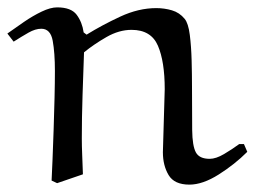

<svg xmlns="http://www.w3.org/2000/svg" viewBox="-30 -491 691 521"><path d="M195 -18 125 6 110 -1Q111 -20 112.5 -57Q114 -94 115.5 -138.5Q117 -183 118 -225.5Q119 -268 119 -298Q119 -348 113 -380.5Q107 -413 82 -413Q66 -413 47.5 -402.5Q29 -392 7 -378L-10 -400Q11 -415 35 -431.5Q59 -448 83 -459.5Q107 -471 125 -471Q163 -471 178 -451Q193 -431 197 -403L205 -397Q247 -423 296.5 -446Q346 -469 394 -469Q416 -469 436.5 -463Q457 -457 471 -440Q481 -428 485 -396.5Q489 -365 490 -326.5Q491 -288 491 -256Q491 -181 491.5 -138Q492 -95 501.5 -77.5Q511 -60 539 -60Q556 -60 578 -73Q600 -86 619 -100H632L641 -79Q607 -45 563.5 -17.5Q520 10 484 10Q443 10 427.5 -16Q412 -42 412 -78L417 -249Q417 -324 398.5 -367Q380 -410 327 -410Q293 -410 259 -390.5Q225 -371 198 -349Q196 -295 194 -233Q192 -171 192 -116Q192 -95 193 -71.5Q194 -48 195 -18Z"/></svg>

Font: Aref Ruqaa Ink
Style: Regular
Weight: 400
Designer: Abdullah Aref
Version: Version 1.005